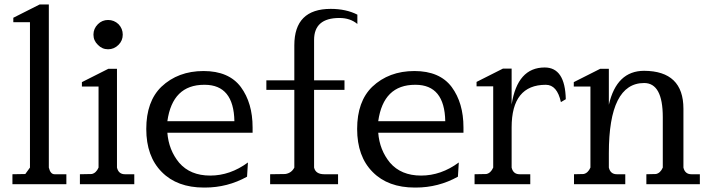

<svg xmlns="http://www.w3.org/2000/svg" viewBox="-20 -830 3199 865"><path d="M159 -810 40 -750V-730H115V-75Q97 -50 94 -46L36 -45V0H279V-45H226Q207 -45 200 -75V-810Z M507 -520H468L349 -460V-440H424V-75Q413 -50 393 -46L340 -45V0H585V-45H543Q514 -45 507 -75ZM401 -674Q401 -647 421 -628Q440 -608 467 -608Q494 -608 514 -628Q533 -647 533 -674Q533 -701 514 -721Q494 -740 467 -740Q440 -740 421 -721Q401 -701 401 -674Z M734 -284Q757 -448 900 -448H902Q1033 -448 1036 -284ZM1097 -98Q1017 -39 927 -39Q837 -39 787 -97Q740 -154 734 -232H1118V-256Q1118 -366 1065 -438Q1011 -510 897 -510Q782 -510 707 -439Q639 -373 639 -249Q639 -125 709 -55Q778 15 899 15Q901 15 903 15Q1005 15 1093 -34Z M1590 -764Q1539 -790 1470 -790Q1306 -790 1306 -626V-468H1180V-425H1306V-75Q1293 -50 1265 -46L1197 -45V0H1503V-45H1441Q1402 -45 1395 -75V-425H1532V-468H1395V-650Q1395 -749 1509 -749Q1558 -749 1590 -722Z M1684 -284Q1707 -448 1850 -448H1852Q1983 -448 1986 -284ZM2047 -98Q1967 -39 1877 -39Q1787 -39 1737 -97Q1690 -154 1684 -232H2068V-256Q2068 -366 2015 -438Q1961 -510 1847 -510Q1732 -510 1657 -439Q1589 -373 1589 -249Q1589 -125 1659 -55Q1728 15 1849 15Q1851 15 1853 15Q1955 15 2043 -34Z M2434 -526Q2311 -526 2285 -359V-521H2246L2127 -461V-441H2202V-75Q2191 -50 2171 -46L2118 -45V0H2369V-45H2321Q2292 -45 2285 -75V-256Q2285 -448 2439 -448Q2490 -448 2507 -370L2529 -383Q2526 -526 2434 -526Z M2723 -520H2684L2565 -460V-440H2640V-75Q2629 -50 2609 -46L2566 -45V0H2797V-45H2759Q2730 -45 2723 -75V-140Q2723 -456 2882 -456Q2966 -456 2966 -302V-75Q2955 -50 2935 -46L2892 -45V0H3133V-45H3095Q3066 -45 3059 -75V-340Q3059 -510 2882 -511Q2758 -511 2723 -358Z"/></svg>

Font: Sawarabi Mincho
Style: Regular
Weight: 400
Version: Version 1.082; ttfautohint (v1.8.4.7-5d5b)